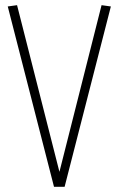

<svg xmlns="http://www.w3.org/2000/svg" viewBox="-20 -723 459 743"><path d="M189 0 10 -698 46 -703 210 -58 373 -703 409 -698 230 0Z"/></svg>

Font: Georama SemiCondensed ExtraLight
Style: Regular
Weight: 200
Width: 4
Designer: Jean-Baptiste Levee
Foundry: Production Type
Version: Version 1.000